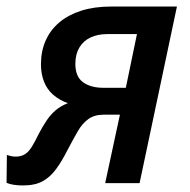

<svg xmlns="http://www.w3.org/2000/svg" viewBox="-35 -559 579 586"><path d="M35 7Q20 7 7 5Q-6 3 -15 -1L-14 -86Q-8 -84 -1.5 -82.5Q5 -81 13 -81Q29 -81 40.5 -88Q52 -95 61.5 -110Q71 -125 83 -150Q95 -173 107.5 -191.5Q120 -210 135.5 -223Q151 -236 172 -244Q145 -254 126.5 -270.5Q108 -287 99 -310.5Q90 -334 90 -363Q90 -403 104.5 -435.5Q119 -468 146.5 -491Q174 -514 213.5 -526.5Q253 -539 303 -539H505L391 0H286L331 -209H282Q253 -209 234.5 -195.5Q216 -182 202.5 -158.5Q189 -135 172 -103Q155 -69 137 -44Q119 -19 95.5 -6Q72 7 35 7ZM281 -291H349L383 -455H293Q263 -455 241 -444.5Q219 -434 207 -413.5Q195 -393 195 -364Q195 -325 218.5 -308Q242 -291 281 -291Z"/></svg>

Font: Noto Sans Display Medium
Style: Italic
Weight: 500
Italic angle: -12°
Designer: Monotype Design Team
Foundry: Monotype Imaging Inc.
Version: Version 2.003